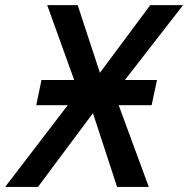

<svg xmlns="http://www.w3.org/2000/svg" viewBox="-75 -734 739 754"><path d="M-54.7 0 190.9 -320.8H67.4L87.9 -419.9H216.3L110.4 -713.9H230L317.4 -448.2L515.1 -713.9H644L415.5 -419.9H541.5L520.5 -320.8H391.1L509.3 0H384.8L290 -289.6L74.2 0Z"/></svg>

Font: Open Sans SemiBold
Style: Italic
Weight: 600
Italic angle: -12°
Designer: Monotype Design Team
Foundry: Monotype Imaging Inc.
Version: Version 3.003; ttfautohint (v1.8.4)